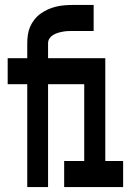

<svg xmlns="http://www.w3.org/2000/svg" viewBox="-20 -755 540 775"><path d="M90 0V-415H11V-520H90V-580Q90 -597 92.5 -614.5Q95 -632 101.5 -647Q108 -662 119 -676Q130 -690 144 -700Q158 -710 173.5 -717Q189 -724 205.5 -728Q222 -732 239 -733.5Q256 -735 273 -735H358V-630H273Q263 -630 253 -629.5Q243 -629 232.5 -627Q222 -625 212.5 -622Q203 -619 194 -613.5Q185 -608 179.5 -599.5Q174 -591 174 -580V-520H405V-105H477V0H239V-105H320V-415H174V0Z"/></svg>

Font: Iosevka SS04 Extrabold
Style: Regular
Weight: 800
Monospace: yes
Designer: Belleve Invis
Foundry: Belleve Invis
Version: Version 19.0.0; ttfautohint (v1.8.4)